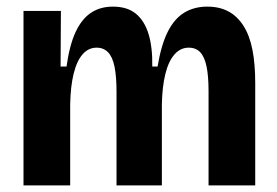

<svg xmlns="http://www.w3.org/2000/svg" viewBox="-20 -560 837 580"><path d="M51 0V-326V-527H164L163 -359H181Q190 -424 208.5 -463.5Q227 -503 255 -521.5Q283 -540 321 -540Q364 -540 390 -519Q416 -498 428.5 -458Q441 -418 440 -359H456Q467 -425 487 -464.5Q507 -504 537 -522Q567 -540 606 -540Q643 -540 670 -525.5Q697 -511 715.5 -482Q734 -453 742.5 -410Q751 -367 751 -309V0H610V-285Q610 -330 604 -359Q598 -388 585 -402Q572 -416 550 -416Q525 -416 507 -395.5Q489 -375 479.5 -336.5Q470 -298 469 -245V0H332V-283Q332 -329 326 -358.5Q320 -388 306.5 -402Q293 -416 272 -416Q247 -416 229.5 -396Q212 -376 202.5 -337.5Q193 -299 192 -244V0Z"/></svg>

Font: Bricolage Grotesque 36pt SemiCondensed
Style: Bold
Weight: 700
Width: 4
Designer: Mathieu Triay
Foundry: Atelier Triay
Version: Version 1.001;gftools[0.9.33.dev8+g029e19f]